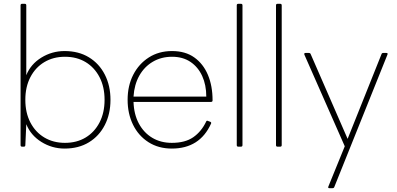

<svg xmlns="http://www.w3.org/2000/svg" viewBox="-20 -770 2085 1008"><path d="M319 10Q253 10 197 -25Q141 -60 118 -118L113 -8Q113 0 105 0H96Q88 0 88 -8V-742Q88 -750 96 -750H110Q118 -750 118 -742V-375Q141 -433 197 -467.5Q253 -502 319 -502Q393 -502 447 -469Q501 -436 530.5 -378Q560 -320 560 -246Q560 -172 530.5 -114Q501 -56 447 -23Q393 10 319 10ZM321 -20Q383 -20 429.5 -48Q476 -76 502.5 -127Q529 -178 529 -246Q529 -314 502.5 -365Q476 -416 429.5 -444Q383 -472 321 -472Q260 -472 213 -444Q166 -416 139.5 -365Q113 -314 113 -246Q113 -178 139.5 -127Q166 -76 213 -48Q260 -20 321 -20Z M882 10Q812 10 759.5 -23.5Q707 -57 678.5 -115Q650 -173 650 -246Q650 -320 679.5 -377.5Q709 -435 761.5 -468.5Q814 -502 883 -502Q953 -502 1000 -468.5Q1047 -435 1071.5 -377Q1096 -319 1096 -243Q1096 -235 1088 -235H681Q683 -170 709 -121.5Q735 -73 779.5 -46.5Q824 -20 882 -20Q952 -20 994.5 -49.5Q1037 -79 1062 -131Q1065 -139 1072 -135L1083 -131Q1091 -128 1088 -121Q1029 10 882 10ZM883 -472Q827 -472 782.5 -446Q738 -420 711.5 -373Q685 -326 681 -263H1063Q1063 -324 1041.5 -371Q1020 -418 980 -445Q940 -472 883 -472Z M1231 0Q1223 0 1223 -8V-742Q1223 -750 1231 -750H1245Q1253 -750 1253 -742V-8Q1253 0 1245 0Z M1437 0Q1429 0 1429 -8V-742Q1429 -750 1437 -750H1451Q1459 -750 1459 -742V-8Q1459 0 1451 0Z M1710 218Q1700 218 1704 209L1790 -2L1578 -483Q1575 -492 1584 -492H1601Q1609 -492 1611 -486L1805 -41L1983 -486Q1985 -492 1992 -492H2008Q2018 -492 2014 -483L1735 212Q1733 218 1725 218Z"/></svg>

Font: LINE Seed Sans App Thin
Style: Regular
Weight: 250
Designer: LINE VX Design & Dalton Maag Ltd & Sandoll Inc
Foundry: Dalton Maag Ltd
Version: Version 1.003